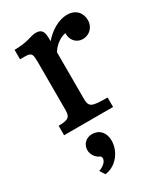

<svg xmlns="http://www.w3.org/2000/svg" viewBox="-191 -590 820 942"><g transform="rotate(-30 219.0 -119.0)"><path d="M40 0H317.4V-53.7C224.6 -53.7 213.4 -59.6 213.4 -109.4V-370.6C235.8 -405.8 269.5 -426.8 295.9 -430.7C293.9 -391.1 320.8 -362.3 356.9 -362.3C394 -362.3 423.8 -392.1 423.8 -430.2C423.8 -472.2 397.5 -504.9 347.2 -504.9C294.9 -504.9 245.1 -469.7 213.4 -432.6V-442.4C213.4 -482.4 207.5 -504.9 170.4 -504.9C138.7 -504.9 118.2 -484.4 39.1 -484.4V-430.7H68.8C107.4 -430.7 107.4 -416.5 107.9 -374V-105C107.9 -66.4 99.1 -53.7 40 -53.7ZM102.1 121.1C102.1 145 117.7 168.5 139.6 178.2C157.7 186 149.9 222.2 101.6 237.8L120.1 267.1C185.1 259.8 229 197.8 229 139.2C229 92.8 202.1 63.5 160.6 63.5C129.9 63.5 102.1 85.4 102.1 121.1Z"/></g></svg>

Font: Arbutus Slab
Style: Regular
Weight: 400
Designer: Karolina Lach
Foundry: Karolina Lach
Version: Version 1.001